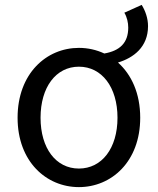

<svg xmlns="http://www.w3.org/2000/svg" viewBox="-20 -753 646 786"><path d="M303 -63C209 -63 146 -146 146 -271C146 -396 209 -480 303 -480C397 -480 461 -396 461 -271C461 -146 397 -63 303 -63ZM303 13C436 13 554 -91 554 -271C554 -371 518 -448 463 -497C526 -516 586 -560 586 -646C586 -678 575 -709 560 -733L489 -701C500 -683 505 -660 505 -640C505 -577 470 -545 407 -534C375 -549 340 -557 303 -557C170 -557 52 -452 52 -271C52 -91 170 13 303 13Z"/></svg>

Font: ChiuKong Gothic CL
Style: Regular
Weight: 400
Designer: Ryoko NISHIZUKA 西塚涼子 (kana, bopomofo & ideographs); Paul D. Hunt (Latin, Greek & Cyrillic); Sandoll Communications 산돌커뮤니
Foundry: Adobe
Version: Version 1.300